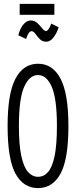

<svg xmlns="http://www.w3.org/2000/svg" viewBox="-20 -954 390 985"><path d="M175 11Q100 11 59.5 -63Q19 -137 19 -308Q19 -474 59.5 -550.5Q100 -627 175 -627Q250 -627 290.5 -550.5Q331 -474 331 -308Q331 -137 290.5 -63Q250 11 175 11ZM175 -47Q205 -47 226.5 -71.5Q248 -96 260 -153Q272 -210 272 -308Q272 -448 245.5 -508.5Q219 -569 175 -569Q131 -569 104 -508.5Q77 -448 77 -308Q77 -210 89.5 -153Q102 -96 124 -71.5Q146 -47 175 -47ZM243 -833 281 -814Q270 -781 253.5 -760.5Q237 -740 217 -740Q197 -740 184 -753.5Q171 -767 161.5 -780.5Q152 -794 142 -794Q133 -794 126 -782.5Q119 -771 114 -754L74 -773Q82 -807 99.5 -828Q117 -849 137 -849Q158 -849 172 -835.5Q186 -822 196.5 -808.5Q207 -795 216 -795Q229 -795 243 -833ZM81 -878V-934H259V-878Z"/></svg>

Font: Inconsolata ExtraCondensed
Style: Regular
Weight: 400
Width: 2
Monospace: yes
Designer: Raph Levien, Cyreal, Brenton Simpson
Foundry: Raph Levien, Cyreal, Google
Version: Version 3.000; ttfautohint (v1.8.2.53-6de2)